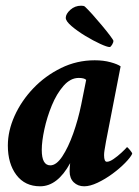

<svg xmlns="http://www.w3.org/2000/svg" viewBox="-20 -652 491 680"><path d="M122.1 7.8Q68.4 7.8 38.1 -32.2Q7.8 -72.3 7.8 -136.7Q7.8 -188.5 31.7 -241.7Q55.7 -294.9 98.1 -339.4Q140.6 -383.8 196.3 -411.1Q252 -438.5 315.4 -438.5Q346.7 -438.5 371.6 -431.6Q396.5 -424.8 407.2 -417L355.5 -151.4Q351.6 -128.9 350.1 -119.6Q348.6 -110.4 348.6 -102.5Q348.6 -79.1 358.4 -79.1Q368.2 -79.1 382.3 -88.9Q396.5 -98.6 410.2 -111.3Q423.8 -124 429.7 -130.9Q431.6 -130.9 439.9 -121.1Q448.2 -111.3 448.2 -107.4Q442.4 -94.7 423.3 -75.2Q404.3 -55.7 378.4 -36.6Q352.5 -17.6 325.7 -4.9Q298.8 7.8 278.3 7.8Q255.9 7.8 241.2 -6.3Q226.6 -20.5 226.6 -44.9Q226.6 -52.7 227.1 -60.1Q227.5 -67.4 228.5 -74.2Q183.6 7.8 122.1 7.8ZM158.2 -66.4Q179.7 -66.4 200.7 -98.1Q221.7 -129.9 239.3 -179.2Q256.8 -228.5 267.6 -281.2L285.2 -369.1Q278.3 -376 258.8 -376Q229.5 -376 205.1 -348.1Q180.7 -320.3 163.6 -278.8Q146.5 -237.3 137.2 -194.3Q127.9 -151.4 127.9 -121.1Q127.9 -66.4 158.2 -66.4ZM368.2 -485.4Q359.4 -485.4 335 -496.6Q310.5 -507.8 282.2 -524.9Q253.9 -542 233.4 -559.6Q212.9 -577.1 212.9 -588.9Q212.9 -602.5 229 -617.2Q245.1 -631.8 267.6 -631.8Q276.4 -631.8 280.3 -628.9Q291 -619.1 307.6 -600.6Q324.2 -582 341.3 -561.5Q358.4 -541 370.1 -525.4Q381.8 -509.8 381.8 -506.8Q381.8 -502 377 -493.7Q372.1 -485.4 368.2 -485.4Z"/></svg>

Font: Crimson Text
Style: Bold Italic
Weight: 700
Italic angle: -11°
Designer: Sebastian Kosch
Foundry: Sebastian Kosch
Version: Version 1.100; ttfautohint (v1.8.4)